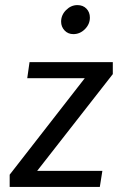

<svg xmlns="http://www.w3.org/2000/svg" viewBox="-20 -734 473 754"><path d="M96 -490H423V-443L126 -63H382L372 0H18V-48L313 -427H87ZM333 -665Q333 -639 313.5 -619.5Q294 -600 268 -600Q247 -600 233.5 -614.5Q220 -629 220 -649Q220 -675 239.5 -694.5Q259 -714 284 -714Q306 -714 319.5 -700Q333 -686 333 -665Z"/></svg>

Font: Rosario
Style: Italic
Weight: 400
Italic angle: -8.05°
Designer: Hector Gatti
Foundry: Omnibus Type
Version: Version 1.201